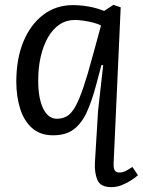

<svg xmlns="http://www.w3.org/2000/svg" viewBox="-20 -542 587 789"><path d="M447 127Q446 149 451.5 158Q457 167 473 167Q482 167 493.5 162Q505 157 524 144L547 178Q536 188 518 199.5Q500 211 479.5 219Q459 227 438 227Q393 227 380.5 198Q368 169 370 127L383 -87L404 -274L397 -275L374 -189Q358 -129 337.5 -83Q317 -37 284.5 -11.5Q252 14 198 14Q145 14 111.5 -16Q78 -46 62.5 -96.5Q47 -147 47 -206Q47 -300 76 -370.5Q105 -441 157.5 -481Q210 -521 280 -521Q300 -521 322 -518.5Q344 -516 366.5 -510.5Q389 -505 408 -497L446 -522L476 -512ZM214 -54Q237 -54 255 -64.5Q273 -75 289 -103Q305 -131 322.5 -182.5Q340 -234 362 -316L395 -437Q383 -444 363.5 -449Q344 -454 323.5 -457Q303 -460 288 -460Q253 -460 225 -441.5Q197 -423 177.5 -389Q158 -355 147.5 -310Q137 -265 137 -211Q137 -138 157.5 -96Q178 -54 214 -54Z"/></svg>

Font: Literata
Style: Italic
Weight: 400
Italic angle: -2°
Designer: Latin by Veronika Burian and Jose Scaglione. Greek by Irene Vlachou. Cyrillic by Vera Evstafieva
Foundry: TypeTogether
Version: Version 3.103;gftools[0.9.29]